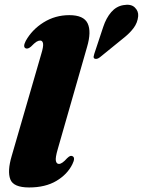

<svg xmlns="http://www.w3.org/2000/svg" viewBox="-20 -792 613 824"><path d="M353.5 -590 228 -152.5Q217 -115 219.8 -101.8Q222.5 -88.5 233 -88.5Q246.5 -88.5 268 -113Q276.5 -121 281.2 -122.5Q286 -124 290.5 -122Q305 -116 290.5 -87Q269 -43.5 221.8 -15.5Q174.5 12.5 105 12.5Q37.5 12.5 24.2 -22.5Q11 -57.5 30 -122L157 -560Q167 -592.5 164.8 -605.2Q162.5 -618 152.5 -618Q145 -618 136.5 -612.8Q128 -607.5 113 -592Q99.5 -580.5 90.5 -584.5Q77 -590 90.5 -616.5Q117.5 -665 167.2 -696Q217 -727 277.5 -727Q339.5 -727 356.2 -691.5Q373 -656 353.5 -590ZM423 -676.5Q435.5 -714.5 457.2 -739.8Q479 -765 509.5 -770Q542 -776 558.5 -760Q575 -744 573 -722.5Q570.5 -694.5 553.2 -671.5Q536 -648.5 507 -626L408.5 -546Q395.5 -536 385.5 -540.5Q381 -544 381.8 -549.2Q382.5 -554.5 384.5 -560.5Z"/></svg>

Font: Fraunces 72pt Black
Style: Italic
Weight: 900
Italic angle: -16°
Version: Version 1.000;[b76b70a41]